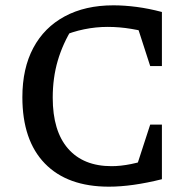

<svg xmlns="http://www.w3.org/2000/svg" viewBox="-20 -692 724 721"><path d="M389 9Q233 9 148.5 -78Q64 -165 64 -327Q64 -435 105 -512Q146 -589 223 -630.5Q300 -672 406 -672Q447 -672 493 -666Q539 -660 588 -647L563 -563Q518 -576 473.5 -583.5Q429 -591 384 -591Q340 -591 296 -582Q252 -573 210 -555L253 -588Q216 -529 197 -464.5Q178 -400 178 -325Q178 -200 235.5 -134Q293 -68 399 -68Q433 -68 472.5 -76Q512 -84 557 -100L588 -19Q476 9 389 9ZM477 -18 544 -224H588V-19ZM544 -444 478 -648 588 -647V-444Z"/></svg>

Font: Piazzolla Thin SemiBold
Style: Regular
Weight: 600
Version: Version 2.005